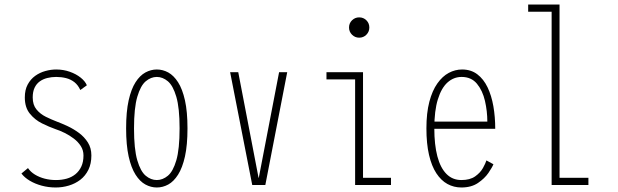

<svg xmlns="http://www.w3.org/2000/svg" viewBox="-20 -820 2740 851"><path d="M227 11Q195 11 165.2 3Q135.5 -5 112 -19Q88.5 -33 75 -51L104 -75Q115.5 -58 134.8 -46.2Q154 -34.5 178 -28.2Q202 -22 228 -22Q253.5 -22 275.8 -28.2Q298 -34.5 314.5 -48Q331 -61.5 340.5 -82Q350 -102.5 350 -131Q350 -154 338.2 -172.5Q326.5 -191 307.5 -205.5Q288.5 -220 266.8 -230.8Q245 -241.5 225 -248Q198 -257.5 166.5 -273Q135 -288.5 112.5 -316Q90 -343.5 90 -388Q90 -422 102.8 -445.5Q115.5 -469 136 -483.8Q156.5 -498.5 181 -505.2Q205.5 -512 229 -512Q261 -512 289.2 -502Q317.5 -492 337.5 -476Q357.5 -460 365 -442L336 -421Q326 -443 309.8 -455.8Q293.5 -468.5 272.8 -473.8Q252 -479 229 -479Q208 -479 189.2 -474.2Q170.5 -469.5 156 -459Q141.5 -448.5 133.2 -431Q125 -413.5 125 -388Q125 -355 141.8 -334.8Q158.5 -314.5 183.5 -302.2Q208.5 -290 232 -281Q253.5 -273 279.8 -260.8Q306 -248.5 330 -230.8Q354 -213 369.5 -188.5Q385 -164 385 -131Q385 -94.5 371.8 -67.5Q358.5 -40.5 336 -23.2Q313.5 -6 285.2 2.5Q257 11 227 11Z M675 11Q649 11 624.5 -2.2Q600 -15.5 580.8 -45.8Q561.5 -76 550.2 -126.5Q539 -177 539 -251Q539 -325 550.2 -375.2Q561.5 -425.5 580.8 -455.5Q600 -485.5 624.5 -498.8Q649 -512 675 -512Q701.5 -512 725.8 -498.8Q750 -485.5 769.2 -455.5Q788.5 -425.5 799.8 -375.2Q811 -325 811 -251Q811 -177 799.8 -126.5Q788.5 -76 769.2 -45.8Q750 -15.5 725.8 -2.2Q701.5 11 675 11ZM675 -22Q701 -22 724 -41Q747 -60 761.5 -109.5Q776 -159 776 -251Q776 -341.5 761.5 -391Q747 -440.5 724 -459.8Q701 -479 675 -479Q649 -479 626 -459.8Q603 -440.5 588.5 -391Q574 -341.5 574 -251Q574 -159 588.5 -109.5Q603 -60 626 -41Q649 -22 675 -22Z M1217 -500H1253L1156 0H1098L1000 -500H1036L1126 -32H1127Z M1572 -653Q1553.5 -653 1540.2 -666.2Q1527 -679.5 1527 -698Q1527 -717 1540.2 -730Q1553.5 -743 1572 -743Q1591 -743 1604 -730Q1617 -717 1617 -698Q1617 -679.5 1604 -666.2Q1591 -653 1572 -653ZM1589 -32H1713V0H1554V-468H1427V-500H1589Z M1893 -281H2140Q2140 -327 2129.5 -372.8Q2119 -418.5 2094 -448.8Q2069 -479 2026 -479Q1991 -479 1963.8 -454.8Q1936.5 -430.5 1920.8 -380Q1905 -329.5 1905 -251Q1905 -178.5 1918.5 -127.2Q1932 -76 1958.8 -49Q1985.5 -22 2025 -22Q2063 -22 2086 -38.2Q2109 -54.5 2120.5 -75.2Q2132 -96 2136 -109L2167 -92Q2161.5 -78 2144.8 -53.5Q2128 -29 2098.5 -9Q2069 11 2025 11Q1991.5 11 1963.2 -4.5Q1935 -20 1914 -52Q1893 -84 1881.5 -133.5Q1870 -183 1870 -251Q1870 -319.5 1883 -369Q1896 -418.5 1918.5 -450.2Q1941 -482 1969.2 -497Q1997.5 -512 2028 -512Q2067.5 -512 2095.5 -490.8Q2123.5 -469.5 2141 -433Q2158.5 -396.5 2166.8 -349Q2175 -301.5 2175 -249H1893Z M2460 -32H2588V0H2425V-768H2321V-800H2460Z"/></svg>

Font: League Mono Thin Condensed
Style: Regular
Weight: 100
Width: 1
Designer: Tyler Finck
Foundry: The League of Moveable Type / Tyler Finck
Version: Version 2.300;RELEASE